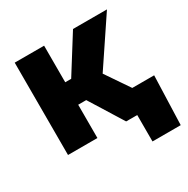

<svg xmlns="http://www.w3.org/2000/svg" viewBox="-160 -687 961 983"><g transform="rotate(-30 320.5 -195.0)"><path d="M55.2 0V-545.9H229V-329.6H264.2L399.9 -545.9H600.6L417 -272L602.1 0H398.9L276.4 -196.8H229V0ZM464.4 156.2V0H419.4V-132.8H641.1L631.3 156.2Z"/></g></svg>

Font: Inter Extra Bold
Style: Regular
Weight: 800
Designer: Rasmus Andersson
Foundry: rsms
Version: Version 4.000;git-3c8e0fc